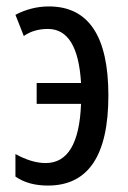

<svg xmlns="http://www.w3.org/2000/svg" viewBox="-20 -567 397 597"><path d="M129 10Q317 10 317 -270Q317 -547 132 -547Q78 -547 28 -521L54 -455Q85 -477 129 -477Q222 -477 232 -309H94V-244H232Q225 -60 122 -60Q79 -60 28 -88V-18Q68 10 129 10Z"/></svg>

Font: Noto Sans Display Condensed
Style: Regular
Weight: 400
Width: 3
Designer: Monotype Design Team
Foundry: Monotype Imaging Inc.
Version: Version 1.900